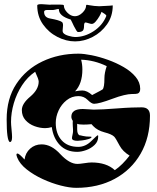

<svg xmlns="http://www.w3.org/2000/svg" viewBox="-20 -918 753 923"><path d="M351 -188Q299 -188 267.5 -221Q236 -254 229 -307Q212 -302 197 -302Q172 -302 146 -311.5Q120 -321 102.5 -340.5Q85 -360 85 -389Q85 -420 126 -454Q166 -488 166 -526Q166 -537 149 -573Q112 -548 86 -508Q60 -468 46.5 -422Q33 -376 33 -332Q33 -320 35.5 -295.5Q38 -271 38 -259Q38 -235 27 -235Q12 -243 12 -344Q12 -444 58.5 -514.5Q105 -585 183.5 -622.5Q262 -660 357 -660Q383 -660 420.5 -652.5Q458 -645 498.5 -630.5Q539 -616 574.5 -595.5Q610 -575 632 -548.5Q654 -522 654 -491Q654 -472 641 -468Q635 -466 613 -466Q599 -466 575.5 -460.5Q552 -455 520 -443Q456 -419 432 -419Q420 -419 401 -438Q383 -456 357 -456Q325 -456 300 -436Q275 -416 261.5 -386.5Q248 -357 248 -327Q248 -275 276.5 -243.5Q305 -212 356 -212Q391 -212 419 -240Q447 -268 451 -268Q452 -267 452 -261Q452 -238 435 -221.5Q418 -205 394.5 -196.5Q371 -188 351 -188ZM423 -461Q471 -486 473 -488Q482 -497 482 -543Q482 -567 493 -600Q433 -629 370 -631Q376 -609 376 -584Q376 -516 341 -479Q351 -481 360 -482Q369 -483 376 -483Q398 -483 423 -461ZM346 -15Q315 -15 272 -26Q229 -37 185.5 -57Q142 -77 108.5 -103.5Q75 -130 63 -160Q62 -164 60.5 -167.5Q59 -171 59 -173Q59 -180 64 -180Q72 -180 98 -151Q102 -183 125 -203.5Q148 -224 180 -224Q227 -224 270 -177Q314 -130 352 -130Q363 -130 385.5 -133.5Q408 -137 420 -137Q492 -137 532 -100Q551 -113 568.5 -130.5Q586 -148 603 -170Q570 -190 555 -218Q536 -254 529 -261Q517 -273 482 -282Q448 -291 428 -312L420 -321Q409 -320 399 -319.5Q389 -319 381 -319Q359 -319 351 -323V-296Q351 -275 361 -268Q365 -268 378.5 -264.5Q392 -261 415 -261Q420 -261 420 -259Q420 -254 405.5 -249.5Q391 -245 375 -243Q359 -241 353 -241Q326 -241 326 -254Q326 -259 328.5 -269.5Q331 -280 331 -286Q331 -290 331 -296Q331 -302 330 -312Q329 -328 330 -337Q323 -347 323 -357Q323 -394 378 -394Q389 -394 406.5 -392.5Q424 -391 430 -391Q468 -391 546 -397Q584 -400 613 -401Q642 -402 661 -402Q701 -402 701 -362Q701 -257 656 -179Q611 -101 531 -58Q451 -15 346 -15ZM341 -719Q298 -719 256 -740.5Q214 -762 186.5 -801Q159 -840 159 -892Q159 -898 180 -898L224 -895Q219 -896 230 -896Q241 -896 267 -896Q287 -896 287 -892Q287 -874 304 -857Q321 -840 340 -840Q359 -840 376.5 -857Q394 -874 394 -892Q394 -895 398 -895Q399 -895 409 -893Q419 -891 433 -889.5Q447 -888 457 -888Q522 -891 522 -892Q522 -840 494.5 -801Q467 -762 425.5 -740.5Q384 -719 341 -719ZM341 -740Q387 -740 430 -768Q473 -796 491 -841V-842Q491 -846 483.5 -851Q476 -856 468 -861Q466 -854 458 -840Q450 -826 440 -814.5Q430 -803 421 -803Q416 -803 405.5 -806.5Q395 -810 390 -810Q384 -808 384 -794Q384 -775 377 -769.5Q370 -764 356 -764Q351 -764 347 -771.5Q343 -779 335 -793Q331 -801 327.5 -809Q324 -817 320 -824Q263 -841 263 -873Q263 -876 255 -874Q249 -873 244.5 -871.5Q240 -870 236 -870H207Q192 -870 192 -861Q192 -834 221 -829Q266 -821 278 -812Q283 -808 283 -796Q283 -790 282 -783Q281 -776 281 -771Q281 -763 284 -760Q291 -751 310.5 -745.5Q330 -740 341 -740Z"/></svg>

Font: Moo Lah Lah
Style: Regular
Weight: 400
Designer: Robert E. Leuschke
Foundry: Robert E. Leuschke
Version: Version 1.010; ttfautohint (v1.8.3)